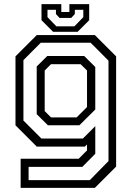

<svg xmlns="http://www.w3.org/2000/svg" viewBox="-20 -710 645 930"><path d="M80 200V59H361L401.5 18.5V-10L391.5 0H158L55 -103V-437L158 -540H439.5L542.5 -437V97L439.5 200ZM118.5 162.5H415L505.5 70.2V-416.2L419 -503H177.5L93.5 -418.8V-126L180.5 -39H381.5L441.5 -99V34.8L378.8 98.2H118.5ZM212 -103.2 157.8 -157V-388L209 -438.8H387.8L441.5 -385.5V-179.5L364.5 -103.2ZM227 -141.5H351.5L401.5 -191.5V-368.5L370.5 -399H227L196.5 -368.5V-172ZM237 -556 181 -612V-690H277V-652H316V-690H412V-612L356 -556ZM253 -582.5H340.5L383.5 -627V-662.5H342.5V-642L325 -623.2H268.5L251 -642V-662.5H210V-627Z"/></svg>

Font: Tourney Thin
Style: Regular
Weight: 100
Designer: Tyler Finck
Foundry: Etcetera Type Co
Version: Version 1.015